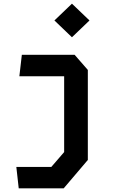

<svg xmlns="http://www.w3.org/2000/svg" viewBox="-20 -826 660 1046"><path d="M82 200H327L458.5 45.5V-445L386.5 -527.5H99L85.5 -410.5H329.5V2.5L259.5 83.5H69ZM372 -623 467.5 -714.5 372 -806 276.5 -714.5Z"/></svg>

Font: Monaspace Krypton SemiBold
Style: Regular
Weight: 600
Designer: Riley Cran & the Lettermatic Team
Foundry: Lettermatic
Version: Version 1.200 (Monaspace Krypton)